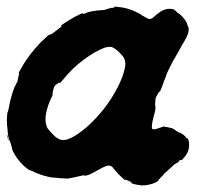

<svg xmlns="http://www.w3.org/2000/svg" viewBox="-40 -514 607 588"><path d="M-20 -105 -16 -95Q-13 -84 -14 -83Q-14 -83 -15.5 -88Q-17 -93 -18.5 -98.5Q-20 -104 -20 -105ZM311 -493Q312 -494 314 -494Q316 -494 319 -493Q333 -492 345 -489Q368 -483 383 -474Q387 -472 389.5 -471Q392 -470 393 -468Q403 -462 411 -458Q414 -456 418 -456Q422 -456 425 -457.5Q428 -459 435 -465.5Q442 -472 447 -475Q456 -482 466 -485Q471 -487 479 -487Q487 -487 491 -485.5Q495 -484 494 -484L500 -479Q501 -478 501.5 -477Q502 -476 507 -473Q516 -467 525 -455Q529 -450 529 -449Q531 -448 533 -440Q535 -434 537 -431Q538 -429 538 -424Q538 -411 527 -392Q524 -386 522 -383.5Q520 -381 517 -375Q507 -356 498 -341Q490 -328 481 -310Q477 -302 471 -289Q469 -282 467 -277Q463 -268 456 -248Q452 -238 451 -236Q450 -234 450 -233.5Q450 -233 449 -233Q448 -234 447 -232.5Q446 -231 444 -228Q443 -226 441 -222Q436 -215 436 -208Q434 -191 436 -188Q437 -185 435 -174Q428 -148 426 -137Q424 -124 426 -120Q429 -115 447 -122Q463 -127 463 -127Q464 -125 469 -125Q473 -125 473.5 -124.5Q474 -124 477.5 -123.5Q481 -123 481.5 -122.5Q482 -122 484 -122Q486 -122 487 -121.5Q488 -121 489 -120Q494 -118 498 -114.5Q502 -111 509 -108Q517 -106 523 -100Q526 -97 526.5 -97Q527 -97 528 -96Q528 -94 530 -92Q532 -90 533 -91Q536 -92 539 -77Q540 -70 538 -59Q536 -46 525 -33L516 -23Q516 -24 515 -24Q507 -24 507 -18Q506 -18 504 -16Q502 -15 498 -13Q494 -11 487 -4Q470 12 466 15Q462 18 459 23Q458 24 451 31Q444 38 445 39H446Q445 39 443 41Q431 49 413 52Q410 53 403 53.5Q396 54 391.5 53.5Q387 53 381 52Q369 50 362 47L360 46H363H366L363 45Q359 42 354.5 40Q350 38 346.5 37Q343 36 343 37Q343 39 333 29Q321 19 312 7Q304 -4 299 -6Q297 -7 293 -7Q289 -7 284 -5Q275 -2 256 9Q236 21 226 23Q224 24 221 24L219 25L220 24Q220 23 217 23Q216 23 215 23Q212 24 210 24Q208 24 201 26Q189 29 177 31L167 33L153 32Q140 32 137 31Q134 30 124 30Q111 29 91 23Q71 16 65 13Q59 9 53 8Q47 7 31 -8Q11 -28 0 -50Q-3 -56 -3 -58.5Q-3 -61 -4 -63Q-5 -70 -12 -87Q-15 -95 -16 -106Q-17 -113 -17 -118Q-19 -131 -19 -148Q-18 -168 -17 -170Q-15 -172 -13 -184Q-8 -212 1 -238Q4 -247 5.5 -249Q7 -251 9 -256Q11 -261 13 -263Q14 -266 15 -272Q15 -274 16 -277Q17 -280 16.5 -280Q16 -280 17 -282.5Q18 -285 18.5 -287Q19 -289 18 -290L17 -291L21 -298Q40 -334 68 -366Q88 -389 91 -390Q92 -391 96.5 -395.5Q101 -400 105.5 -404Q110 -408 113 -408Q117 -408 128 -417Q136 -423 141 -427Q152 -434 147 -435Q145 -435 151 -439Q173 -454 192 -464Q212 -474 214 -474V-473Q213 -471 216 -471.5Q219 -472 228 -476Q238 -479 242.5 -479.5Q247 -480 251.5 -481Q256 -482 259 -482Q282 -483 284 -485Q285 -486 287 -486Q289 -486 290 -487Q291 -488 293 -488Q298 -488 299 -490Q300 -490 303 -490Q310 -490 311 -493ZM302 -370Q292 -372 278 -367Q263 -361 255 -356Q252 -355 249.5 -353.5Q247 -352 244.5 -350Q242 -348 238 -346Q234 -344 215 -330Q183 -307 153 -270Q148 -264 146 -262Q144 -260 143 -260Q141 -262 136 -258Q135 -256 134.5 -256.5Q134 -257 130.5 -254Q127 -251 125.5 -246.5Q124 -242 123.5 -240.5Q123 -239 122 -234.5Q121 -230 121 -227Q122 -223 118 -216Q107 -194 102 -171Q95 -138 107 -119Q110 -115 120 -104.5Q130 -94 134 -92Q144 -85 154 -85Q168 -85 191 -99Q234 -126 276 -178Q302 -211 319 -244Q335 -275 340 -296Q344 -310 344 -319Q343 -330 340 -336Q337 -342 324 -355Q311 -367 302 -370Z"/></svg>

Font: TT2020 Style B
Style: Italic
Weight: 400
Italic angle: -15°
Version: Version 0.2.000